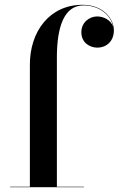

<svg xmlns="http://www.w3.org/2000/svg" viewBox="-20 -780 494 800"><path d="M22 -2V0H329.5V-2H217V-540C217 -667 246.5 -757.5 328 -757.5C392.5 -757.5 442.5 -718 451 -669C442.5 -696 412.5 -711.5 384.5 -711.5C353.5 -711.5 319 -687.5 319 -646C319 -600 356 -581.5 386 -581.5C421.5 -581.5 454.5 -606.5 454.5 -653.5C454.5 -703 409 -760 324 -760C185.5 -760 104.5 -647.5 104.5 -511.5V-2Z"/></svg>

Font: Bodoni* 96pt Medium
Style: Regular
Weight: 500
Version: Version 2.3